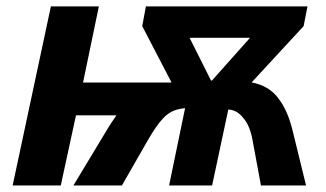

<svg xmlns="http://www.w3.org/2000/svg" viewBox="-20 -566 996 586"><path d="M135.3 -546.4H281.7L233.4 -314H500L503.4 -314.5L414.1 -486.3L425.3 -546.4H918.5L906.7 -486.3L748 -314.5Q802.7 -304.2 831.1 -263.7Q858.9 -227.5 874 -163.6L914.1 0H776.4L751 -137.2Q742.7 -183.1 723.1 -205.1Q704.6 -230 676.8 -231.9L627.4 0H496.1L544.9 -235.8Q522 -233.9 506.3 -226.3Q490.7 -218.8 477.5 -204.6Q457.5 -183.6 431.6 -138.7L352.1 0H204.1L308.6 -173.3Q318.4 -189.9 335.4 -213.9H211.9L165.5 0H18.6ZM627 -320.3 743.2 -450.7H558.6L624 -320.3Z"/></svg>

Font: Viking Open Sans
Style: Bold Italic
Weight: 700
Italic angle: -12°
Foundry: Ascender Corporation
Version: Version 2.000